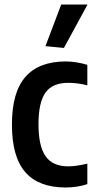

<svg xmlns="http://www.w3.org/2000/svg" viewBox="-20 -823 440 853"><path d="M182 -618 252 -803H369L264 -610ZM272 10Q152 10 92.5 -58Q33 -126 33 -270Q33 -413 93 -481.5Q153 -550 272 -550Q317 -550 368 -535V-444Q344 -450 323 -452.5Q302 -455 283 -455Q213 -455 182 -411.5Q151 -368 151 -271Q151 -174 182.5 -129Q214 -84 283 -84Q318 -84 368 -96V-5Q348 2 322.5 6Q297 10 272 10Z"/></svg>

Font: Encode Sans Compressed
Style: SemiBold
Weight: 600
Designer: Pablo Impallari, Andres Torresi
Foundry: Pablo Impallari, Andres Torresi
Version: Version 1.000; ttfautohint (v1.00) -l 8 -r 50 -G 200 -x 14 -